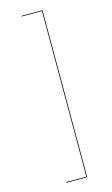

<svg xmlns="http://www.w3.org/2000/svg" viewBox="-135 -840 579 990"><g transform="rotate(-15 155.0 -345.5)"><path d="M200.9 -790.6H89.3V-787H197.1V97H89.3V100.6H200.9Z"/></g></svg>

Font: Fira Sans Four
Style: Regular
Weight: 100
Designer: Carrois Corporate & Edenspiekermann AG
Foundry: Carrois Corporate GbR & Edenspiekermann AG
Version: Version 4.203;PS 004.203;hotconv 1.0.88;makeotf.lib2.5.64775